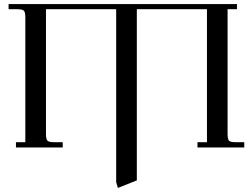

<svg xmlns="http://www.w3.org/2000/svg" viewBox="-20 -722 1235 940"><path d="M22 -676.8V-702.1H1140.1V-676.8H1094.2V-65.9Q1094.2 -40.5 1101.3 -33.2Q1108.4 -25.9 1132.8 -25.9H1175.8V0H946.8V-25.9H993.2V-676.8H649.9V161.1L557.1 198.2L548.8 169.9V-676.8H205.1V-65.9Q205.1 -41 212.2 -33.4Q219.2 -25.9 244.1 -25.9H287.1V0H58.1V-25.9H104V-637.2Q104 -662.1 96.9 -669.4Q89.8 -676.8 64.9 -676.8Z"/></svg>

Font: Dihjauti S
Style: Bold
Weight: 700
Designer: T. Christopher White
Version: Version 3.0.0